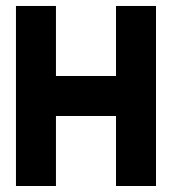

<svg xmlns="http://www.w3.org/2000/svg" viewBox="-20 -620 606 640"><path d="M33.2 -600.1H166.5V-366.7H366.7V-600.1H500V0H366.7V-233.4H166.5V0H33.2Z"/></svg>

Font: Malkor
Style: Bold
Weight: 700
Version: Version 1.3